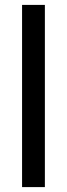

<svg xmlns="http://www.w3.org/2000/svg" viewBox="-20 -763 272 783"><path d="M70 0V-743H163V0Z"/></svg>

Font: Saira SemiCondensed Medium
Style: Regular
Weight: 500
Width: 4
Designer: Hector Gatti with collaboration of the Omnibus-Type team
Foundry: Omnibus-Type
Version: Version 1.101